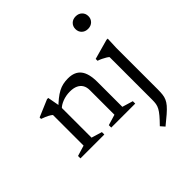

<svg xmlns="http://www.w3.org/2000/svg" viewBox="-253 -889 1322 1322"><g transform="rotate(-45 408.0 -228.0)"><path d="M183.5 -356.5V-47L261 -23.5V0H28.5V-23.5L106 -47V-345Q98 -353 80.5 -362.2Q63 -371.5 29 -384V-398L154 -451H166ZM328.5 -23.5 406.5 -47V-287Q406.5 -315.5 394.8 -335.5Q383 -355.5 360 -366.2Q337 -377 302.5 -377Q263.5 -377 229.2 -363.5Q195 -350 179 -331L161 -347.5Q191 -377.5 215.8 -397.2Q240.5 -417 262.8 -428.8Q285 -440.5 308 -445.5Q331 -450.5 357 -450.5Q421.5 -450.5 452.5 -411.2Q483.5 -372 483.5 -288.5V-47L562 -23.5V0H328.5ZM696.5 -593Q668.5 -593 651 -610.2Q633.5 -627.5 633.5 -654Q633.5 -680.5 651 -697.8Q668.5 -715 696.5 -715Q724.5 -715 742.2 -697.8Q760 -680.5 760 -654Q760 -627.5 742.2 -610.2Q724.5 -593 696.5 -593ZM663.5 -351.5Q658 -357 645.8 -364.5Q633.5 -372 618 -379.5Q602.5 -387 587 -392V-410L732.5 -450.5H744.5L741 -364V41Q741 69.5 738.5 90Q736 110.5 728.2 128Q720.5 145.5 705 163.8Q689.5 182 663.2 204.8Q637 227.5 597.5 259.5L571.5 230Q602.5 198.5 621 176.5Q639.5 154.5 648.8 137.2Q658 120 660.8 103.2Q663.5 86.5 663.5 64.5Z"/></g></svg>

Font: Newsreader 16pt 16pt
Style: Regular
Weight: 400
Version: Version 1.003